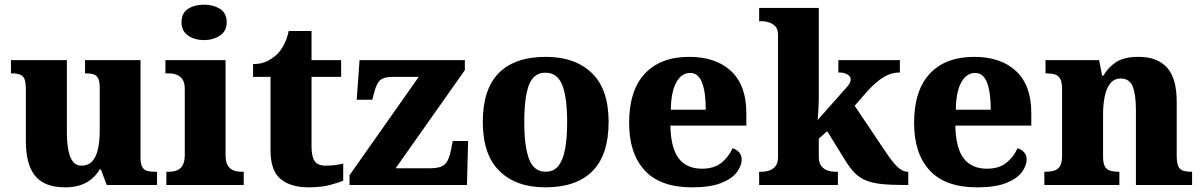

<svg xmlns="http://www.w3.org/2000/svg" viewBox="-20 -794 5161 824"><path d="M260 10Q171 10 131 -39Q91 -88 91 -188V-407Q91 -436 86.5 -451Q82 -466 69 -472.5Q56 -479 31 -479H27V-536H267V-226Q267 -184 273 -151.5Q279 -119 292.5 -101Q306 -83 330 -83Q358 -83 375 -101Q392 -119 400 -152.5Q408 -186 408 -231V-418Q408 -446 400.5 -459Q393 -472 380 -475.5Q367 -479 349 -479H345V-536H583V-119Q583 -91 590.5 -77.5Q598 -64 612 -60.5Q626 -57 644 -57H654V0H438L413 -67H408Q385 -29 348.5 -9.5Q312 10 260 10Z M694 0V-57H706Q726 -57 741 -63.5Q756 -70 764.5 -86Q773 -102 773 -130V-412Q773 -438 764 -452Q755 -466 740 -472.5Q725 -479 706 -479H690V-536H948V-128Q948 -101 956.5 -85.5Q965 -70 980.5 -63.5Q996 -57 1014 -57H1026V0ZM856 -622Q815 -622 787 -641.5Q759 -661 759 -698Q759 -738 787 -756Q815 -774 856 -774Q895 -774 924 -756Q953 -738 953 -698Q953 -661 924 -641.5Q895 -622 856 -622Z M1304 10Q1228 10 1184.5 -25.5Q1141 -61 1141 -149V-464H1066V-519Q1105 -519 1131.5 -534Q1158 -549 1173 -565Q1187 -580 1199.5 -604Q1212 -628 1219 -661H1317V-536H1444V-464H1317V-165Q1317 -123 1330 -103Q1343 -83 1379 -83Q1398 -83 1417.5 -85.5Q1437 -88 1453 -92V-19Q1436 -11 1397.5 -0.5Q1359 10 1304 10Z M1480 0V-42L1777 -464H1663Q1630 -464 1613.5 -451.5Q1597 -439 1586 -398L1578 -366H1511L1523 -536H1975V-493L1678 -72H1830Q1870 -72 1888.5 -88.5Q1907 -105 1916 -153L1923 -189H1989L1984 0Z M2320 10Q2195 10 2123.5 -60Q2052 -130 2052 -271Q2052 -411 2120.5 -480.5Q2189 -550 2323 -550Q2448 -550 2520 -480.5Q2592 -411 2592 -271Q2592 -130 2523 -60Q2454 10 2320 10ZM2322 -57Q2356 -57 2376 -81.5Q2396 -106 2405 -153.5Q2414 -201 2414 -271Q2414 -376 2393 -429Q2372 -482 2321 -482Q2270 -482 2250 -429Q2230 -376 2230 -271Q2230 -166 2250.5 -111.5Q2271 -57 2322 -57Z M2950 10Q2814 10 2747 -62.5Q2680 -135 2680 -266Q2680 -406 2747.5 -478Q2815 -550 2938 -550Q3052 -550 3117.5 -489Q3183 -428 3183 -309V-255H2857Q2859 -158 2893 -114Q2927 -70 2993 -70Q3044 -70 3075.5 -95Q3107 -120 3124 -158Q3140 -153 3151.5 -141Q3163 -129 3163 -110Q3163 -82 3141.5 -54Q3120 -26 3073.5 -8Q3027 10 2950 10ZM3009 -323Q3009 -398 2993 -439.5Q2977 -481 2942 -481Q2905 -481 2882.5 -440.5Q2860 -400 2859 -323Z M3238 0V-57H3252Q3264 -57 3279.5 -61.5Q3295 -66 3307 -79.5Q3319 -93 3319 -120V-644Q3319 -670 3306.5 -682Q3294 -694 3278.5 -698.5Q3263 -703 3252 -703H3238V-760H3494V-378Q3494 -365 3493.5 -350Q3493 -335 3492 -321Q3491 -307 3490.5 -295.5Q3490 -284 3489 -279L3615 -421Q3622 -429 3625.5 -435Q3629 -441 3630 -445.5Q3631 -450 3631 -453Q3631 -466 3617 -474.5Q3603 -483 3578 -483V-536H3842V-483Q3825 -483 3808 -478.5Q3791 -474 3774 -464Q3757 -454 3739 -438.5Q3721 -423 3701 -401L3648 -340L3781 -142Q3809 -100 3831 -78.5Q3853 -57 3875 -57H3878V0H3864Q3805 0 3765 -4Q3725 -8 3697 -19.5Q3669 -31 3648.5 -51.5Q3628 -72 3608 -105L3530 -231L3494 -199V-122Q3494 -94 3506 -80Q3518 -66 3534 -61.5Q3550 -57 3560 -57H3576V0Z M4173 10Q4037 10 3970 -62.5Q3903 -135 3903 -266Q3903 -406 3970.5 -478Q4038 -550 4161 -550Q4275 -550 4340.5 -489Q4406 -428 4406 -309V-255H4080Q4082 -158 4116 -114Q4150 -70 4216 -70Q4267 -70 4298.5 -95Q4330 -120 4347 -158Q4363 -153 4374.5 -141Q4386 -129 4386 -110Q4386 -82 4364.5 -54Q4343 -26 4296.5 -8Q4250 10 4173 10ZM4232 -323Q4232 -398 4216 -439.5Q4200 -481 4165 -481Q4128 -481 4105.5 -440.5Q4083 -400 4082 -323Z M4462 0V-57H4466Q4489 -57 4505 -62Q4521 -67 4529.5 -81.5Q4538 -96 4538 -125V-415Q4538 -442 4530 -456Q4522 -470 4507.5 -474.5Q4493 -479 4471 -479H4467V-536H4697L4710 -469H4715Q4736 -505 4770 -527.5Q4804 -550 4867 -550Q4946 -550 4988 -504.5Q5030 -459 5030 -358V-128Q5030 -98 5036 -82.5Q5042 -67 5056 -62Q5070 -57 5092 -57H5096V0H4855V-322Q4855 -387 4841.5 -422Q4828 -457 4790 -457Q4761 -457 4744.5 -435.5Q4728 -414 4721 -379.5Q4714 -345 4714 -305V-122Q4714 -95 4721 -81Q4728 -67 4743 -62Q4758 -57 4780 -57H4784V0Z"/></svg>

Font: Noto Serif Khmer ExtraBold
Style: Regular
Weight: 800
Version: Version 2.003